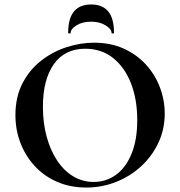

<svg xmlns="http://www.w3.org/2000/svg" viewBox="-20 -827 806 859"><path d="M366 12Q294 12 235.5 -13.5Q177 -39 135.5 -84Q94 -129 71.5 -187.5Q49 -246 49 -312Q49 -393 80.5 -454Q112 -515 164 -555.5Q216 -596 278 -616Q340 -636 401 -636Q475 -636 533.5 -609.5Q592 -583 633 -538Q674 -493 695.5 -436Q717 -379 717 -319Q717 -249 689 -189Q661 -129 612.5 -84Q564 -39 500.5 -13.5Q437 12 366 12ZM399 -13Q455 -13 499 -45Q543 -77 568.5 -139Q594 -201 594 -290Q594 -382 566 -454Q538 -526 486 -567.5Q434 -609 361 -609Q270 -609 221 -540Q172 -471 172 -349Q172 -276 189 -214.5Q206 -153 236.5 -107.5Q267 -62 308.5 -37.5Q350 -13 399 -13ZM296 -680Q296 -677 290.5 -677Q285 -677 285 -681Q285 -807 388 -807Q490 -807 490 -681Q490 -677 484.5 -677Q479 -677 479 -680Q479 -697 452.5 -713.5Q426 -730 388 -730Q348 -730 322 -713.5Q296 -697 296 -680Z"/></svg>

Font: Cormorant Garamond Light
Style: Bold
Weight: 700
Version: Version 4.001